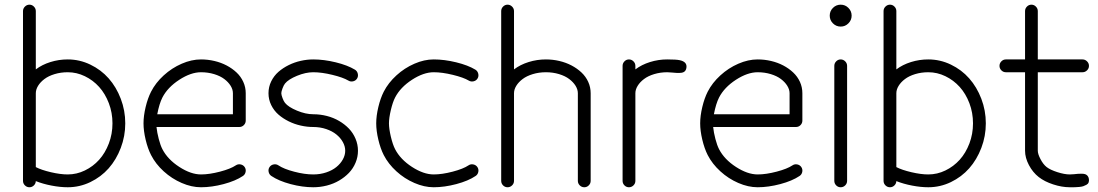

<svg xmlns="http://www.w3.org/2000/svg" viewBox="-20 -789 4627 809"><path d="M265.4 -484.6Q235.8 -484.6 210 -476.7Q184.1 -468.8 167.1 -455.9Q150.1 -443.1 140.5 -427.5Q130.9 -411.9 130.9 -396.2V-85Q154.1 -72.8 194.2 -63.4Q234.4 -54 265.4 -54Q303 -54 337.5 -70.7Q372.1 -87.4 397.7 -115.8Q423.3 -144.3 438.6 -184.4Q453.9 -224.6 453.9 -269.3Q453.9 -314 438.6 -354.1Q423.3 -394.3 397.7 -422.7Q372.1 -451.2 337.5 -467.9Q303 -484.6 265.4 -484.6ZM130.9 -742.2V-496.6Q157.2 -516.6 192.5 -527.6Q227.8 -538.6 265.4 -538.6Q315.4 -538.6 360.6 -516.8Q405.8 -495.1 437.9 -458.7Q470 -422.4 488.9 -372.8Q507.8 -323.2 507.8 -269.3Q507.8 -215.3 488.9 -165.8Q470 -116.2 437.9 -79.8Q405.8 -43.5 360.6 -21.7Q315.4 0 265.4 0Q233.6 0 197.4 -7Q161.1 -13.9 130.9 -25.9Q130.4 -15.1 122.6 -7.6Q114.7 0 104 0Q93 0 85 -7.9Q76.9 -15.9 76.9 -26.9V-67.9V-72.5V-742.2Q76.9 -753.2 85 -761.2Q93 -769.3 104 -769.3Q115 -769.3 122.9 -761.2Q130.9 -753.2 130.9 -742.2Z M642.6 -307.6H961.4V-396.2Q961.4 -411.9 951.8 -427.5Q942.1 -443.1 925.2 -455.9Q908.2 -468.8 882.3 -476.7Q856.4 -484.6 826.9 -484.6Q784.4 -484.6 735.5 -452.9Q686.5 -421.1 664.3 -378.2Q651.1 -352.3 642.6 -307.6ZM1003.7 -47.6Q972.4 -26.6 922.2 -13.3Q872.1 0 826.9 0Q787.1 0 745.5 -18.1Q703.9 -36.1 669.8 -67.1Q635.7 -98.1 616.5 -135.7Q602.5 -163.1 593.6 -200.6Q584.7 -238 584.7 -269.3Q584.7 -300.5 593.6 -337.9Q602.5 -375.2 616.5 -402.6Q635.7 -440.2 669.8 -471.3Q703.9 -502.4 745.5 -520.5Q787.1 -538.6 826.9 -538.6Q855.7 -538.6 883.4 -532.1Q911.1 -525.6 934.8 -513.2Q958.5 -500.7 976.7 -483.6Q994.9 -466.6 1005.1 -444Q1015.4 -421.4 1015.4 -396.2V-280.8Q1015.4 -269.8 1007.4 -261.8Q999.5 -253.9 988.5 -253.9H639.4Q641.8 -230.5 648.9 -203.4Q656 -176.3 664.3 -160.4Q686.5 -117.4 735.5 -85.7Q784.4 -54 826.9 -54Q862.3 -54 907.1 -65.8Q951.9 -77.6 973.6 -92.3Q982.7 -98.4 993.8 -96.2Q1004.9 -94 1011 -85Q1017.1 -75.9 1014.9 -64.8Q1012.7 -53.7 1003.7 -47.6Z M1299.8 -538.6Q1344.7 -538.6 1394.4 -526.5Q1444.1 -514.4 1475.6 -495.4Q1484.9 -489.7 1487.5 -478.6Q1490.2 -467.5 1484.6 -458.3Q1479 -449 1468 -446.4Q1457 -443.8 1447.8 -449.5Q1425.8 -462.6 1380.6 -473.6Q1335.4 -484.6 1299.8 -484.6Q1267.8 -484.6 1231.4 -469.6Q1195.1 -454.6 1180.9 -437Q1175.5 -430.4 1170.4 -416.7Q1165.3 -403.1 1165.3 -396.2Q1165.3 -389.4 1170.4 -375.7Q1175.5 -362.1 1180.9 -355.5Q1195.1 -337.9 1231.4 -322.8Q1267.8 -307.6 1299.8 -307.6Q1329.1 -307.6 1357.2 -300.4Q1385.3 -293.2 1408.8 -279.4Q1432.4 -265.6 1450.2 -247.1Q1468 -228.5 1478.1 -204.3Q1488.3 -180.2 1488.3 -153.8Q1488.3 -127.4 1478.1 -103.3Q1468 -79.1 1450.2 -60.5Q1432.4 -42 1408.8 -28.2Q1385.3 -14.4 1357.2 -7.2Q1329.1 0 1299.8 0Q1254.2 0 1204.3 -13.3Q1154.5 -26.6 1123.3 -47.6Q1114.3 -53.7 1111.9 -64.8Q1109.6 -75.9 1115.7 -85Q1121.8 -94 1132.9 -96.2Q1144 -98.4 1153.1 -92.3Q1175.5 -77.1 1219.5 -65.6Q1263.4 -54 1299.8 -54Q1328.9 -54 1354.4 -62.5Q1379.9 -71 1397.2 -85.1Q1414.6 -99.1 1424.6 -117.2Q1434.6 -135.3 1434.6 -153.8Q1434.6 -172.4 1424.6 -190.4Q1414.6 -208.5 1397.2 -222.5Q1379.9 -236.6 1354.4 -245.2Q1328.9 -253.9 1299.8 -253.9Q1273.9 -253.9 1247.6 -259.8Q1221.2 -265.6 1196.8 -277.6Q1172.4 -289.6 1153.3 -306.2Q1134.3 -322.8 1122.8 -346.2Q1111.3 -369.6 1111.3 -396.2Q1111.3 -422.9 1122.8 -446.3Q1134.3 -469.7 1153.3 -486.3Q1172.4 -502.9 1196.8 -514.9Q1221.2 -526.9 1247.6 -532.7Q1273.9 -538.6 1299.8 -538.6Z M1984.1 -47.6Q1952.9 -26.6 1902.7 -13.3Q1852.5 0 1807.4 0Q1767.6 0 1726 -18.1Q1684.3 -36.1 1650.3 -67.1Q1616.2 -98.1 1596.9 -135.7Q1583 -163.1 1574.1 -200.6Q1565.2 -238 1565.2 -269.3Q1565.2 -300.5 1574.1 -337.9Q1583 -375.2 1596.9 -402.6Q1616.2 -440.2 1650.3 -471.3Q1684.3 -502.4 1726 -520.5Q1767.6 -538.6 1807.4 -538.6Q1852.3 -538.6 1902 -526.5Q1951.7 -514.4 1983.2 -495.4Q1992.4 -489.7 1995.1 -478.6Q1997.8 -467.5 1992.2 -458.3Q1986.6 -449 1975.5 -446.4Q1964.4 -443.8 1955.1 -449.5Q1933.1 -462.6 1888.1 -473.6Q1843 -484.6 1807.4 -484.6Q1764.9 -484.6 1715.9 -452.9Q1667 -421.1 1644.8 -378.2Q1634.8 -358.9 1626.8 -325.3Q1618.9 -291.7 1618.9 -269.3Q1618.9 -246.8 1626.8 -213.3Q1634.8 -179.7 1644.8 -160.4Q1667 -117.4 1715.9 -85.7Q1764.9 -54 1807.4 -54Q1842.8 -54 1887.6 -65.8Q1932.4 -77.6 1954.1 -92.3Q1963.1 -98.4 1974.2 -96.2Q1985.4 -94 1991.5 -85Q1997.6 -75.9 1995.4 -64.8Q1993.2 -53.7 1984.1 -47.6Z M2414.8 -26.9V-396.2Q2414.8 -411.9 2405.2 -427.5Q2395.5 -443.1 2378.5 -455.9Q2361.6 -468.8 2335.7 -476.7Q2309.8 -484.6 2280.3 -484.6Q2250.7 -484.6 2224.9 -476.7Q2199 -468.8 2182 -455.9Q2165 -443.1 2155.4 -427.5Q2145.8 -411.9 2145.8 -396.2V-26.9Q2145.8 -15.9 2137.7 -7.9Q2129.6 0 2118.7 0Q2107.7 0 2099.7 -7.9Q2091.8 -15.9 2091.8 -26.9V-742.2Q2091.8 -753.2 2099.7 -761.2Q2107.7 -769.3 2118.7 -769.3Q2129.6 -769.3 2137.7 -761.2Q2145.8 -753.2 2145.8 -742.2V-496.6Q2172.1 -516.6 2207.4 -527.6Q2242.7 -538.6 2280.3 -538.6Q2309.1 -538.6 2336.8 -532.1Q2364.5 -525.6 2388.2 -513.2Q2411.9 -500.7 2430.1 -483.6Q2448.2 -466.6 2458.5 -444Q2468.8 -421.4 2468.8 -396.2V-26.9Q2468.8 -15.9 2460.8 -7.9Q2452.9 0 2441.9 0Q2430.9 0 2422.9 -7.9Q2414.8 -15.9 2414.8 -26.9Z M2657.2 -511.5V-496.6Q2683.6 -516.6 2718.9 -527.6Q2754.2 -538.6 2791.7 -538.6Q2829.6 -538.6 2844 -535.4Q2875.7 -528.6 2872.3 -504.2Q2871.1 -494.4 2865.7 -489Q2860.4 -483.6 2851.1 -482.4Q2841.8 -481.2 2833.3 -481.6Q2824.7 -481.9 2811.9 -483.3Q2799.1 -484.6 2791.7 -484.6Q2762.2 -484.6 2736.3 -476.7Q2710.4 -468.8 2693.5 -455.9Q2676.5 -443.1 2666.9 -427.5Q2657.2 -411.9 2657.2 -396.2V-26.9Q2657.2 -15.9 2649.2 -7.9Q2641.1 0 2630.1 0Q2619.1 0 2611.2 -7.9Q2603.3 -15.9 2603.3 -26.9V-511.5Q2603.3 -522.5 2611.2 -530.5Q2619.1 -538.6 2630.1 -538.6Q2641.1 -538.6 2649.2 -530.5Q2657.2 -522.5 2657.2 -511.5Z M2988 -307.6H3306.9V-396.2Q3306.9 -411.9 3297.2 -427.5Q3287.6 -443.1 3270.6 -455.9Q3253.7 -468.8 3227.8 -476.7Q3201.9 -484.6 3172.4 -484.6Q3129.9 -484.6 3080.9 -452.9Q3032 -421.1 3009.8 -378.2Q2996.6 -352.3 2988 -307.6ZM3349.1 -47.6Q3317.9 -26.6 3267.7 -13.3Q3217.5 0 3172.4 0Q3132.6 0 3090.9 -18.1Q3049.3 -36.1 3015.3 -67.1Q2981.2 -98.1 2961.9 -135.7Q2948 -163.1 2939.1 -200.6Q2930.2 -238 2930.2 -269.3Q2930.2 -300.5 2939.1 -337.9Q2948 -375.2 2961.9 -402.6Q2981.2 -440.2 3015.3 -471.3Q3049.3 -502.4 3090.9 -520.5Q3132.6 -538.6 3172.4 -538.6Q3201.2 -538.6 3228.9 -532.1Q3256.6 -525.6 3280.3 -513.2Q3304 -500.7 3322.1 -483.6Q3340.3 -466.6 3350.6 -444Q3360.8 -421.4 3360.8 -396.2V-280.8Q3360.8 -269.8 3352.9 -261.8Q3345 -253.9 3334 -253.9H2984.9Q2987.3 -230.5 2994.4 -203.4Q3001.5 -176.3 3009.8 -160.4Q3032 -117.4 3080.9 -85.7Q3129.9 -54 3172.4 -54Q3207.8 -54 3252.6 -65.8Q3297.4 -77.6 3319.1 -92.3Q3328.1 -98.4 3339.2 -96.2Q3350.3 -94 3356.4 -85Q3362.5 -75.9 3360.4 -64.8Q3358.2 -53.7 3349.1 -47.6Z M3549.3 -511.5V-26.9Q3549.3 -15.9 3541.3 -7.9Q3533.2 0 3522.2 0Q3511.2 0 3503.3 -7.9Q3495.4 -15.9 3495.4 -26.9V-511.5Q3495.4 -522.5 3503.3 -530.5Q3511.2 -538.6 3522.2 -538.6Q3533.2 -538.6 3541.3 -530.5Q3549.3 -522.5 3549.3 -511.5ZM3489.6 -690.6Q3476.1 -704.1 3476.1 -723.1Q3476.1 -742.2 3489.6 -755.7Q3503.2 -769.3 3522.2 -769.3Q3541.3 -769.3 3554.8 -755.7Q3568.4 -742.2 3568.4 -723.1Q3568.4 -704.1 3554.8 -690.6Q3541.3 -677 3522.2 -677Q3503.2 -677 3489.6 -690.6Z M3891.4 -484.6Q3861.8 -484.6 3835.9 -476.7Q3810.1 -468.8 3793.1 -455.9Q3776.1 -443.1 3766.5 -427.5Q3756.8 -411.9 3756.8 -396.2V-85Q3780 -72.8 3820.2 -63.4Q3860.4 -54 3891.4 -54Q3929 -54 3963.5 -70.7Q3998 -87.4 4023.7 -115.8Q4049.3 -144.3 4064.6 -184.4Q4079.8 -224.6 4079.8 -269.3Q4079.8 -314 4064.6 -354.1Q4049.3 -394.3 4023.7 -422.7Q3998 -451.2 3963.5 -467.9Q3929 -484.6 3891.4 -484.6ZM3756.8 -742.2V-496.6Q3783.2 -516.6 3818.5 -527.6Q3853.8 -538.6 3891.4 -538.6Q3941.4 -538.6 3986.6 -516.8Q4031.7 -495.1 4063.8 -458.7Q4095.9 -422.4 4114.9 -372.8Q4133.8 -323.2 4133.8 -269.3Q4133.8 -215.3 4114.9 -165.8Q4095.9 -116.2 4063.8 -79.8Q4031.7 -43.5 3986.6 -21.7Q3941.4 0 3891.4 0Q3859.6 0 3823.4 -7Q3787.1 -13.9 3756.8 -25.9Q3756.3 -15.1 3748.5 -7.6Q3740.7 0 3730 0Q3719 0 3710.9 -7.9Q3702.9 -15.9 3702.9 -26.9V-67.9V-72.5V-742.2Q3702.9 -753.2 3710.9 -761.2Q3719 -769.3 3730 -769.3Q3741 -769.3 3748.9 -761.2Q3756.8 -753.2 3756.8 -742.2Z M4487.5 -54Q4494.1 -54 4504.3 -54.9Q4514.4 -55.9 4522 -56.6Q4529.5 -57.4 4538.1 -57.1Q4546.6 -56.9 4552.4 -55.1Q4558.1 -53.2 4562.5 -48.2Q4566.9 -43.2 4568.1 -34.9Q4569.3 -26.6 4566.9 -20.3Q4564.5 -13.9 4557.6 -10.3Q4550.8 -6.6 4544.4 -4.4Q4538.1 -2.2 4526.7 -1.2Q4515.4 -0.2 4508.9 -0.1Q4502.4 0 4490.7 0Q4488.5 0 4487.5 0Q4454.3 0 4417.7 -12Q4381.1 -23.9 4356.7 -43Q4331.8 -62.5 4315.4 -93.4Q4299.1 -124.3 4299.1 -153.8V-484.6H4218.3Q4207.3 -484.6 4199.3 -492.6Q4191.4 -500.5 4191.4 -511.5Q4191.4 -522.5 4199.3 -530.5Q4207.3 -538.6 4218.3 -538.6H4299.1V-742.2Q4299.1 -753.2 4307 -761.2Q4314.9 -769.3 4325.9 -769.3Q4336.9 -769.3 4344.8 -761.2Q4352.8 -753.2 4352.8 -742.2V-538.6H4541.3Q4552.2 -538.6 4560.3 -530.5Q4568.4 -522.5 4568.4 -511.5Q4568.4 -500.5 4560.3 -492.6Q4552.2 -484.6 4541.3 -484.6H4352.8V-153.8Q4352.8 -139.9 4364.3 -118.2Q4375.7 -96.4 4389.9 -85.2Q4404.8 -73.5 4435.1 -63.7Q4465.3 -54 4487.5 -54Z"/></svg>

Font: Tecnico
Style: Fino
Weight: 400
Version: Version 1.3